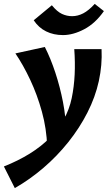

<svg xmlns="http://www.w3.org/2000/svg" viewBox="-67 -676 562 985"><path d="M9 289 -47 178Q26 149 85 112.5Q144 76 188 31.5Q232 -13 260.5 -64Q289 -115 301 -173Q313 -231 316 -293.5Q319 -356 314 -424H454Q456 -383 452.5 -342.5Q449 -302 440 -260Q422 -178 381.5 -98.5Q341 -19 283.5 53Q226 125 156 185Q86 245 9 289ZM175 76Q172 -16 148 -103Q124 -190 88 -266.5Q52 -343 12 -402L163 -435Q193 -376 217 -303Q241 -230 256 -153Q271 -76 272 -3ZM256 -496Q208 -496 169.5 -515Q131 -534 106 -572L199 -649Q226 -616 251 -604.5Q276 -593 303 -593Q332 -593 360 -607.5Q388 -622 419 -656L466 -619Q422 -556 365 -526Q308 -496 256 -496Z"/></svg>

Font: Ysabeau ExtraBold
Style: Italic
Weight: 800
Italic angle: -12°
Designer: Christian Thalmann (Catharsis Fonts)
Version: Version 2.002